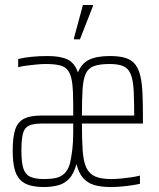

<svg xmlns="http://www.w3.org/2000/svg" viewBox="-20 -743 640 771"><path d="M157 8Q123 8 99 1Q75 -6 60 -22Q45 -38 38 -66Q31 -94 31 -138Q31 -192 41 -222.5Q51 -253 76 -266Q101 -279 145 -279Q166 -279 187.5 -279Q209 -279 231 -279Q253 -279 274 -279V-324Q274 -377 270 -409Q266 -441 254.5 -458Q243 -475 221 -480.5Q199 -486 163 -486Q147 -486 126.5 -484Q106 -482 86.5 -479.5Q67 -477 53 -473V-506Q77 -512 107 -515Q137 -518 171 -518Q223 -518 251.5 -504Q280 -490 293 -452Q307 -488 337.5 -503Q368 -518 422 -518Q460 -518 485 -510Q510 -502 524 -483Q538 -464 544.5 -434Q551 -404 552.5 -361Q554 -318 554 -260V-247H309Q309 -182 312 -138.5Q315 -95 326.5 -70Q338 -45 362 -34.5Q386 -24 427 -24Q445 -24 466 -26Q487 -28 507 -31Q527 -34 542 -38V-5Q530 -2 510 1Q490 4 467.5 6Q445 8 424 8Q384 8 357 -0.5Q330 -9 313 -29Q296 -49 287 -84Q276 -44 257 -24.5Q238 -5 212 1.5Q186 8 157 8ZM157 -24Q183 -24 203 -28Q223 -32 238 -45.5Q253 -59 261 -87Q267 -114 270.5 -143.5Q274 -173 274 -210V-247H151Q116 -247 97.5 -239Q79 -231 72.5 -208Q66 -185 66 -138Q66 -92 73.5 -67.5Q81 -43 101 -33.5Q121 -24 157 -24ZM519 -261Q519 -331 517 -375Q515 -419 505.5 -443.5Q496 -468 476 -477Q456 -486 420 -486Q380 -486 357 -477.5Q334 -469 324 -446.5Q314 -424 311.5 -383.5Q309 -343 309 -279H536ZM277 -585V-590L313 -723H353V-718L301 -585Z"/></svg>

Font: Saira ExtraCondensed Thin
Style: Regular
Weight: 250
Width: 2
Designer: Hector Gatti with collaboration of the Omnibus-Type team
Foundry: Omnibus-Type
Version: Version 1.101